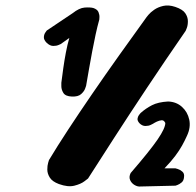

<svg xmlns="http://www.w3.org/2000/svg" viewBox="-20 -679 713 698"><path d="M194 -10Q170 -19 161 -33.5Q152 -48 152 -62.5Q152 -77 155 -87Q158 -97 158 -97Q188 -147 228 -208Q268 -269 315 -337.5Q362 -406 412.5 -477Q463 -548 513 -617Q513 -617 520 -625.5Q527 -634 540.5 -643.5Q554 -653 573.5 -657.5Q593 -662 617 -654Q644 -645 653.5 -631Q663 -617 663 -602Q663 -587 659 -577Q655 -567 655 -567Q579 -457 513.5 -358.5Q448 -260 394.5 -177Q341 -94 300 -30Q300 -30 287 -20Q274 -10 250.5 -4Q227 2 194 -10ZM241 -328Q218 -329 210.5 -341Q203 -353 203 -365.5Q203 -378 203 -378Q206 -402 210 -430.5Q214 -459 219.5 -488Q225 -517 232 -541L201 -519Q201 -519 193 -515.5Q185 -512 173.5 -512Q162 -512 150 -523Q139 -534 139.5 -544Q140 -554 145 -561Q150 -568 150 -568L244 -631Q268 -650 287.5 -651.5Q307 -653 319 -650Q334 -645 338 -635Q342 -625 341.5 -616.5Q341 -608 341 -608Q334 -583 327.5 -553Q321 -523 315 -491Q309 -459 303.5 -427.5Q298 -396 293 -367Q293 -367 289.5 -357Q286 -347 275 -337Q264 -327 241 -328ZM490 -1Q480 0 469 -6.5Q458 -13 453 -24.5Q448 -36 455 -50Q525 -131 553 -172Q581 -213 581 -232Q580 -234 577.5 -237.5Q575 -241 569 -242Q559 -241 550.5 -237Q542 -233 536 -229Q536 -229 528 -225Q520 -221 508.5 -221Q497 -221 487 -231Q479 -240 480 -247.5Q481 -255 485 -260.5Q489 -266 491 -268Q510 -285 532.5 -296.5Q555 -308 591 -310Q621 -309 641.5 -290.5Q662 -272 668 -244Q674 -216 660 -186Q652 -168 642 -150Q632 -132 617 -112Q602 -92 578 -67H618Q618 -67 626.5 -64.5Q635 -62 643 -55Q651 -48 649 -35Q648 -22 640 -15.5Q632 -9 625 -6.5Q618 -4 618 -4Z"/></svg>

Font: Sour Gummy Black
Style: Italic
Weight: 900
Italic angle: -11.3°
Designer: Stefie Justprince
Foundry: Eifetstype
Version: Version 1.000